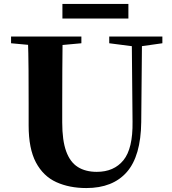

<svg xmlns="http://www.w3.org/2000/svg" viewBox="-20 -932 869 972"><path d="M296 -838V-912H630V-838ZM417 20Q331 20 265 -10Q199 -40 162 -109.5Q125 -179 125 -297V-406Q125 -490 124.5 -576Q124 -662 121 -747H297Q296 -662 295.5 -577Q295 -492 295 -406V-312Q295 -221 315 -166Q335 -111 374 -86.5Q413 -62 470 -62Q557 -62 605 -121Q653 -180 651 -316L647 -747H699L695 -314Q693 -142 622 -61Q551 20 417 20ZM36 -713V-747H392V-713L228 -698H198ZM533 -713V-747H802V-713L689 -697H657Z"/></svg>

Font: Noto Serif JP Black
Style: Regular
Weight: 900
Designer: Ryoko NISHIZUKA 西塚涼子 (kana & ideographs); Frank Grießhammer (Latin, Greek & Cyrillic); Wenlong ZHANG 张文龙 (bopomofo); San
Foundry: Adobe
Version: Version 2.003-H1;hotconv 1.1.1;makeotfexe 2.6.0